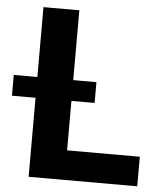

<svg xmlns="http://www.w3.org/2000/svg" viewBox="-90 -774 709 820"><g transform="rotate(5 264.5 -363.5)"><path d="M63.2 0V-727.3H217V-126.8H528.8V0ZM-38 -338.8V-427.9H316.4V-338.8Z"/></g></svg>

Font: Inter UI
Style: Bold
Weight: 700
Designer: Rasmus Andersson
Foundry: rsms
Version: 3.2;8d6f07862